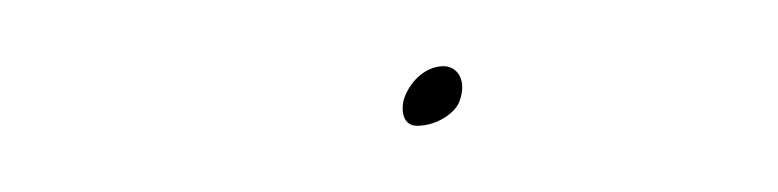

<svg xmlns="http://www.w3.org/2000/svg" viewBox="-20 -72 235 58"><path d="M102 -42C101 -38 102 -34 106 -34C112 -34 118 -38 119 -42C121 -48 118 -52 114 -52C109 -52 104 -48 102 -42Z"/></svg>

Font: Zinc
Style: Obl
Weight: 400
Version: Version 1